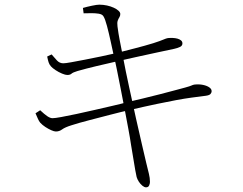

<svg xmlns="http://www.w3.org/2000/svg" viewBox="-20 -765 1040 822"><path d="M335 -731Q352 -736 373.5 -740.5Q395 -745 405 -745Q422 -745 438 -741.5Q454 -738 467 -732Q480 -726 487.5 -719Q495 -712 495 -705Q495 -697 491 -691Q487 -685 484 -676.5Q481 -668 483 -652Q487 -621 492 -595.5Q497 -570 506 -524Q518 -460 533 -391.5Q548 -323 562 -259Q576 -195 588 -145Q600 -95 606 -68Q613 -39 617.5 -21Q622 -3 622 14Q622 21 618.5 29Q615 37 605 37Q598 37 589.5 30Q581 23 574.5 13Q568 3 565 -7Q563 -15 559 -37Q555 -59 550.5 -88Q546 -117 541 -145Q537 -173 529.5 -213Q522 -253 513.5 -298Q505 -343 496.5 -386Q488 -429 481 -464Q474 -499 469 -518Q462 -550 454 -587Q446 -624 438 -654Q430 -684 423 -695Q418 -704 402 -706.5Q386 -709 368.5 -708.5Q351 -708 338 -708ZM182 -523 201 -532Q212 -519 223.5 -506.5Q235 -494 251 -494Q260 -494 285 -498.5Q310 -503 343.5 -509.5Q377 -516 413 -523.5Q449 -531 479 -538Q518 -548 559 -558.5Q600 -569 636 -580Q667 -590 679.5 -595.5Q692 -601 699 -602Q709 -603 720 -602.5Q731 -602 740 -599.5Q749 -597 755 -592Q761 -587 761 -579Q761 -569 750.5 -564Q740 -559 726 -556Q696 -550 651 -540Q606 -530 561.5 -520.5Q517 -511 488 -504Q439 -493 393 -482Q347 -471 312 -461Q292 -455 286 -449.5Q280 -444 268 -444Q260 -444 245.5 -450Q231 -456 217.5 -465Q204 -474 198 -481Q191 -489 188 -498.5Q185 -508 182 -523ZM132 -280 152 -293Q170 -276 182.5 -267.5Q195 -259 205 -259Q215 -259 242.5 -264Q270 -269 307.5 -277Q345 -285 386 -294.5Q427 -304 464 -312.5Q501 -321 526 -328Q553 -334 590 -343Q627 -352 664.5 -361.5Q702 -371 731 -379Q760 -387 772 -390Q794 -396 800 -399Q806 -402 813 -403Q833 -405 849.5 -401.5Q866 -398 876 -391Q886 -384 886 -375Q886 -368 881 -362.5Q876 -357 861 -355Q829 -351 799.5 -347Q770 -343 735 -336.5Q700 -330 652 -320Q604 -310 535 -294Q499 -286 453 -274Q407 -262 362.5 -250.5Q318 -239 287 -229Q258 -220 246 -211Q234 -202 219 -202Q212 -202 199.5 -207.5Q187 -213 174 -221.5Q161 -230 152 -240Q147 -246 142.5 -256Q138 -266 132 -280Z"/></svg>

Font: Noto Serif KR
Style: Regular
Weight: 200
Designer: Ryoko NISHIZUKA 西塚涼子 (kana & ideographs); Frank Grießhammer (Latin, Greek & Cyrillic); Wenlong ZHANG 张文龙 (bopomofo); San
Foundry: Adobe
Version: Version 2.001;hotconv 1.1.0;makeotfexe 2.6.0